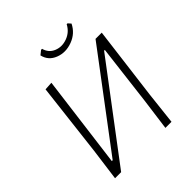

<svg xmlns="http://www.w3.org/2000/svg" viewBox="-221 -953 1092 1092"><g transform="rotate(-45 325.5 -407.0)"><path d="M503 -814 518 -797Q492 -744 435.5 -723Q379 -702 328 -722Q277 -742 265 -794L290 -814H298Q309 -772 348 -756Q387 -740 430.5 -756Q474 -772 496 -814ZM71 0 97 -194 149 -637 199 -640 127 -82H134L553 -639H603L547 -197L525 0H476L502 -194L546 -557H540L120 0Z"/></g></svg>

Font: Alegreya Sans Light
Style: Italic
Weight: 300
Italic angle: -7°
Designer: Juan Pablo del Peral
Foundry: Huerta Tipografica
Version: Version 2.007